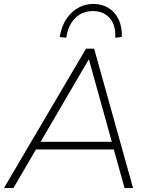

<svg xmlns="http://www.w3.org/2000/svg" viewBox="-26 -951 767 971"><path d="M-6 0 409 -705H450L647 0H604L547 -204L569 -195H132L161 -204L42 0ZM422 -649 176 -228 155 -234H558L541 -228L424 -649ZM309 -760 276 -764Q289 -842 336 -886.5Q383 -931 447 -931Q490 -931 522.5 -911Q555 -891 573.5 -853.5Q592 -816 590 -764L557 -760Q560 -825 528.5 -860Q497 -895 444 -895Q391 -895 355 -860Q319 -825 309 -760Z"/></svg>

Font: Mulish ExtraLight
Style: Italic
Weight: 200
Italic angle: -9°
Designer: Vernon Adams
Foundry: Vernon Adams
Version: Version 3.603